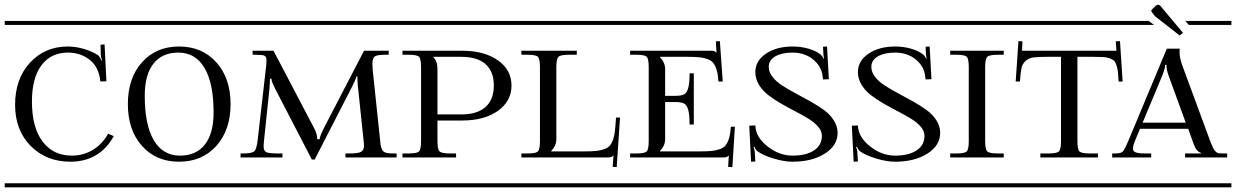

<svg xmlns="http://www.w3.org/2000/svg" viewBox="-29 -797 5260 817"><path d="M-8.8 -708H490.2V-690.9H-8.8ZM-8.8 -17.1H490.2V0H-8.8ZM455.1 -217.8Q426.3 -164.6 379.4 -136.7Q332.5 -108.9 271 -108.9Q168 -108.9 101.6 -176Q35.2 -243.2 35.2 -351.1Q35.2 -461.4 98.6 -530.3Q162.1 -599.1 259.8 -599.1Q291.5 -599.1 326.2 -589.4Q360.8 -579.6 388.2 -562Q397 -555.7 401.9 -539.1L404.8 -540Q399.9 -557.1 399.9 -564.9L398.9 -606.9L416 -607.9L423.8 -451.2L398.9 -450.2L397.9 -452.1Q391.1 -512.7 352.1 -543Q313 -573.2 259.8 -573.2Q188 -573.2 147.5 -519.3Q106.9 -465.3 106.9 -365.2Q106.9 -254.9 152.1 -194.8Q197.3 -134.8 276.9 -134.8Q325.7 -134.8 366 -159.2Q406.2 -183.6 431.2 -228Z M471.2 -708H996.1V-690.9H471.2ZM471.2 -17.1H996.1V0H471.2ZM879.9 -318.8Q879.9 -442.4 841.3 -507.8Q802.7 -573.2 730 -573.2Q660.6 -573.2 623.8 -525.9Q586.9 -478.5 586.9 -389.2Q586.9 -265.6 625.5 -200.2Q664.1 -134.8 736.8 -134.8Q806.2 -134.8 843 -182.1Q879.9 -229.5 879.9 -318.8ZM575 -176.3Q515.1 -243.7 515.1 -354Q515.1 -464.4 575 -531.7Q634.8 -599.1 732.9 -599.1Q831.1 -599.1 891.6 -531.7Q952.1 -464.4 952.1 -354Q952.1 -243.7 891.6 -176.3Q831.1 -108.9 732.9 -108.9Q634.8 -108.9 575 -176.3Z M1045.9 -581.1H1134.8L1309.1 -249Q1320.8 -226.1 1320.8 -205.1L1331.1 -204.1Q1331.1 -214.8 1346.7 -247.1L1520 -581.1H1625V-564H1608.9Q1576.7 -564 1566.2 -557.1Q1555.7 -550.3 1555.7 -525.9Q1555.7 -511.7 1556.6 -502.9L1587.9 -205.1Q1589.4 -189 1590.6 -180.9Q1591.8 -172.9 1595 -164.6Q1598.1 -156.2 1601.3 -153.3Q1604.5 -150.4 1611.8 -147.7Q1619.1 -145 1627.7 -144.5Q1636.2 -144 1650.9 -144H1658.7V-127H1440.9V-144H1458Q1494.6 -144 1507.3 -150.9Q1520 -157.7 1520 -178.2Q1520 -186 1519 -190.9L1493.7 -432.1Q1491.7 -449.7 1491.7 -472.2H1487.8Q1487.8 -466.3 1471.7 -433.1L1310.1 -118.2H1297.9L1140.6 -421.9Q1126 -450.7 1126 -461.9H1119.6Q1119.6 -445.3 1117.7 -420.9L1093.8 -192.9Q1092.8 -186 1092.8 -173.8Q1092.8 -154.3 1104.7 -149.2Q1116.7 -144 1154.8 -144H1172.9V-127H994.6V-144H1005.9Q1043.5 -144 1053.5 -153.8Q1063.5 -163.6 1067.9 -205.1L1104 -520Q1105 -527.8 1105 -540Q1105 -555.7 1096.7 -559.8Q1088.4 -564 1059.1 -564H1045.9ZM977.1 -708H1676.8V-690.9H977.1ZM977.1 -17.1H1676.8V0H977.1Z M1657.7 -708H2182.6V-690.9H1657.7ZM1657.7 -17.1H2182.6V0H1657.7ZM1815.4 -555.2V-553.2Q1832.5 -536.1 1832.5 -502.9V-310.1H1933.6Q2001.5 -310.1 2036.9 -341.6Q2072.3 -373 2072.3 -433.1Q2072.3 -493.2 2037.1 -524.2Q2002 -555.2 1933.6 -555.2ZM1683.6 -581.1H1937.5Q2032.2 -581.1 2089.8 -540.3Q2147.5 -499.5 2147.5 -433.1Q2147.5 -366.2 2089.6 -325.2Q2031.7 -284.2 1937.5 -284.2H1832.5V-196.8Q1832.5 -161.6 1841.6 -152.8Q1850.6 -144 1885.7 -144H1911.6V-127H1683.6V-144H1710.4Q1745.6 -144 1754.2 -152.8Q1762.7 -161.6 1762.7 -196.8V-511.2Q1762.7 -546.4 1754.2 -555.2Q1745.6 -564 1710.4 -564H1683.6Z M2163.6 -708H2644.5V-690.9H2163.6ZM2163.6 -17.1H2644.5V0H2163.6ZM2268.6 -196.8V-511.2Q2268.6 -546.4 2260 -555.2Q2251.5 -564 2216.3 -564H2189.5V-581.1H2425.3V-564H2391.6Q2356.4 -564 2347.4 -555.2Q2338.4 -546.4 2338.4 -511.2V-205.1Q2338.4 -176.8 2316.4 -154.8V-152.8H2458.5Q2489.3 -152.8 2508.1 -154.8Q2526.9 -156.7 2543.2 -162.6Q2559.6 -168.5 2568.1 -180.2Q2576.7 -191.9 2582 -210.4Q2587.4 -229 2589.4 -257.8L2592.3 -296.9H2609.4L2595.2 -85.9L2578.1 -86.9L2581.5 -134.8H2580.6Q2575.7 -129.9 2570.6 -128.4Q2565.4 -127 2553.2 -127H2189.5V-144H2216.3Q2251.5 -144 2260 -152.8Q2268.6 -161.6 2268.6 -196.8Z M2652.3 -581.1H2993.2Q3005.4 -581.1 3009.5 -579.8Q3013.7 -578.6 3019 -573.2H3020L3017.1 -621.1L3034.2 -622.1L3046.4 -450.2H3028.3Q3026.4 -479 3021 -497.6Q3015.6 -516.1 3007.1 -527.8Q2998.5 -539.6 2982.2 -545.4Q2965.8 -551.3 2947 -553.2Q2928.2 -555.2 2897.5 -555.2H2779.3V-553.2Q2801.3 -531.2 2801.3 -502.9V-389.2H2844.2Q2869.1 -389.2 2881.1 -395Q2893.1 -400.9 2899.2 -421.4Q2905.3 -441.9 2905.3 -484.9H2923.3V-267.1H2905.3Q2905.3 -310.1 2899.2 -330.6Q2893.1 -351.1 2881.1 -356.9Q2869.1 -362.8 2844.2 -362.8H2801.3V-205.1Q2801.3 -176.8 2779.3 -154.8V-152.8H2950.2Q2981 -152.8 2999.8 -154.8Q3018.6 -156.7 3034.9 -162.6Q3051.3 -168.5 3059.8 -180.2Q3068.4 -191.9 3073.7 -210.4Q3079.1 -229 3081.1 -257.8H3098.1L3087.4 -85.9L3069.3 -86.9L3072.3 -134.8H3071.3Q3066.4 -129.9 3061.5 -128.4Q3056.6 -127 3044.4 -127H2652.3V-144H2679.2Q2714.4 -144 2722.9 -152.8Q2731.4 -161.6 2731.4 -196.8V-511.2Q2731.4 -546.4 2722.9 -555.2Q2714.4 -564 2679.2 -564H2652.3ZM2626.5 -708H3133.3V-690.9H2626.5ZM2626.5 -17.1H3133.3V0H2626.5Z M3115.2 -708H3569.8V-690.9H3115.2ZM3115.2 -17.1H3569.8V0H3115.2ZM3535.2 -231.9Q3535.2 -177.7 3480.7 -143.3Q3426.3 -108.9 3343.3 -108.9Q3307.6 -108.9 3263.2 -122.3Q3218.8 -135.7 3194.8 -152.8Q3186.5 -158.7 3181.2 -172.9L3177.2 -170.9Q3183.1 -157.2 3183.1 -143.1L3185.1 -109.9L3167 -108.9L3159.2 -262.2L3185.1 -263.2Q3186.5 -213.9 3236.6 -174.3Q3286.6 -134.8 3343.3 -134.8Q3401.4 -134.8 3434.8 -157Q3468.3 -179.2 3468.3 -219.2Q3468.3 -239.3 3452.6 -257.6Q3437 -275.9 3412.1 -291.3Q3387.2 -306.6 3356.9 -322.3Q3326.7 -337.9 3296.4 -355.2Q3266.1 -372.6 3241.2 -391.6Q3216.3 -410.6 3200.7 -436Q3185.1 -461.4 3185.1 -490.2Q3185.1 -538.1 3230.2 -568.6Q3275.4 -599.1 3343.3 -599.1Q3377.4 -599.1 3408.7 -590.6Q3439.9 -582 3459 -567.9Q3470.7 -559.6 3475.1 -546.9L3477.1 -547.9Q3474.1 -568.4 3474.1 -576.2L3473.1 -598.1L3490.2 -599.1L3498 -460L3473.1 -459L3471.2 -473.1Q3467.3 -513.7 3431.6 -543.5Q3396 -573.2 3343.3 -573.2Q3297.9 -573.2 3270 -557.1Q3242.2 -541 3242.2 -512.2Q3242.2 -490.2 3258.3 -469.7Q3274.4 -449.2 3300.3 -432.6Q3326.2 -416 3357.4 -399.4Q3388.7 -382.8 3419.9 -365.2Q3451.2 -347.7 3477.1 -328.9Q3502.9 -310.1 3519 -284.9Q3535.2 -259.8 3535.2 -231.9Z M3551.8 -708H4006.3V-690.9H3551.8ZM3551.8 -17.1H4006.3V0H3551.8ZM3971.7 -231.9Q3971.7 -177.7 3917.2 -143.3Q3862.8 -108.9 3779.8 -108.9Q3744.1 -108.9 3699.7 -122.3Q3655.3 -135.7 3631.3 -152.8Q3623 -158.7 3617.7 -172.9L3613.8 -170.9Q3619.6 -157.2 3619.6 -143.1L3621.6 -109.9L3603.5 -108.9L3595.7 -262.2L3621.6 -263.2Q3623 -213.9 3673.1 -174.3Q3723.1 -134.8 3779.8 -134.8Q3837.9 -134.8 3871.3 -157Q3904.8 -179.2 3904.8 -219.2Q3904.8 -239.3 3889.2 -257.6Q3873.5 -275.9 3848.6 -291.3Q3823.7 -306.6 3793.5 -322.3Q3763.2 -337.9 3732.9 -355.2Q3702.6 -372.6 3677.7 -391.6Q3652.8 -410.6 3637.2 -436Q3621.6 -461.4 3621.6 -490.2Q3621.6 -538.1 3666.7 -568.6Q3711.9 -599.1 3779.8 -599.1Q3814 -599.1 3845.2 -590.6Q3876.5 -582 3895.5 -567.9Q3907.2 -559.6 3911.6 -546.9L3913.6 -547.9Q3910.6 -568.4 3910.6 -576.2L3909.7 -598.1L3926.8 -599.1L3934.6 -460L3909.7 -459L3907.7 -473.1Q3903.8 -513.7 3868.2 -543.5Q3832.5 -573.2 3779.8 -573.2Q3734.4 -573.2 3706.5 -557.1Q3678.7 -541 3678.7 -512.2Q3678.7 -490.2 3694.8 -469.7Q3710.9 -449.2 3736.8 -432.6Q3762.7 -416 3793.9 -399.4Q3825.2 -382.8 3856.4 -365.2Q3887.7 -347.7 3913.6 -328.9Q3939.5 -310.1 3955.6 -284.9Q3971.7 -259.8 3971.7 -231.9Z M3988.3 -708H4285.2V-690.9H3988.3ZM3988.3 -17.1H4285.2V0H3988.3ZM4014.2 -127V-144H4041Q4076.2 -144 4084.7 -152.8Q4093.3 -161.6 4093.3 -196.8V-511.2Q4093.3 -546.4 4084.7 -555.2Q4076.2 -564 4041 -564H4014.2V-581.1H4242.2V-564H4216.3Q4181.2 -564 4172.1 -555.2Q4163.1 -546.4 4163.1 -511.2V-196.8Q4163.1 -161.6 4172.1 -152.8Q4181.2 -144 4216.3 -144H4242.2V-127Z M4267.1 -708H4773.9V-690.9H4267.1ZM4267.1 -17.1H4773.9V0H4267.1ZM4319.8 -581.1H4721.7L4718.8 -621.1L4736.8 -622.1L4748 -450.2H4731Q4729.5 -477.1 4728 -491Q4726.6 -504.9 4721.9 -519Q4717.3 -533.2 4711.7 -538.6Q4706.1 -543.9 4693.6 -548.6Q4681.2 -553.2 4666.3 -554.2Q4651.4 -555.2 4626 -555.2H4555.7V-196.8Q4555.7 -161.6 4564.2 -152.8Q4572.8 -144 4607.9 -144H4643.1V-127H4397.9V-144H4433.1Q4468.3 -144 4477.1 -152.8Q4485.8 -161.6 4485.8 -196.8V-555.2H4424.8Q4386.7 -555.2 4367.7 -552.5Q4348.6 -549.8 4335.2 -537.8Q4321.8 -525.9 4317.6 -506.8Q4313.5 -487.8 4311 -450.2H4293L4304.7 -622.1L4321.8 -621.1Z M4890.6 -773.9Q4895 -776.9 4899.9 -776.9Q4903.8 -776.9 4908.7 -772L5004.9 -657.2L4990.7 -646L4885.7 -728L4874 -743.2Q4869.6 -749.5 4869.6 -751Q4869.6 -753.4 4876 -759.8ZM4686 -708H4858.9L4881.8 -690.9H4686ZM5014.6 -708H5210.9V-690.9H5029.8ZM4686 -17.1H5210.9V0H4686ZM4703.6 -127V-144H4714.8Q4739.7 -144 4747.6 -151.1Q4755.4 -158.2 4769.5 -191.4Q4771 -194.8 4772 -196.8L4936 -589.8H4990.7V-585Q4987.8 -558.6 5001 -521L5120.6 -196.8Q5129.4 -175.8 5132.6 -168.2Q5135.7 -160.6 5142.6 -153.3Q5149.4 -146 5156.5 -145Q5163.6 -144 5177.7 -144H5192.9V-127H5013.7V-144H5082V-146Q5061 -153.3 5050.8 -183.1L5026.9 -249H4821.8L4799.8 -195.8Q4787.1 -164.1 4795.4 -154.1Q4803.7 -144 4841.8 -144H4869.6V-127ZM5016.6 -274.9 4942.9 -477.1Q4938 -490.7 4935.8 -504.2Q4933.6 -517.6 4935.1 -520V-521H4927.7V-520Q4931.6 -514.2 4917 -476.1L4833 -274.9Z"/></svg>

Font: FoglihtenFr02
Style: Regular
Weight: 500
Version: Version 0.68